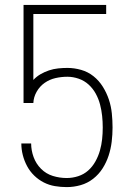

<svg xmlns="http://www.w3.org/2000/svg" viewBox="-20 -755 540 783"><path d="M252 8Q228 8 204 4Q180 0 158.5 -11Q137 -22 119.5 -39Q102 -56 90.5 -77.5Q79 -99 73 -122.5Q67 -146 67 -170H107Q107 -142 117 -114.5Q127 -87 147.5 -66.5Q168 -46 195.5 -37.5Q223 -29 252 -29Q276 -29 299 -36.5Q322 -44 339.5 -59.5Q357 -75 369 -96.5Q381 -118 387.5 -141Q394 -164 396.5 -187.5Q399 -211 399 -235Q399 -259 396.5 -282.5Q394 -306 388 -329Q382 -352 370.5 -373Q359 -394 341.5 -410Q324 -426 301 -434Q278 -442 255 -442Q230 -442 206 -436.5Q182 -431 162 -417Q142 -403 129.5 -381Q117 -359 116 -335H76V-735H413V-698H116V-429Q129 -443 145.5 -452.5Q162 -462 180 -468Q198 -474 217 -476Q236 -478 255 -478Q283 -478 311 -470Q339 -462 361.5 -444Q384 -426 399.5 -401Q415 -376 424 -349Q433 -322 436 -293Q439 -264 439 -235Q439 -206 435.5 -177Q432 -148 423 -120.5Q414 -93 398.5 -68.5Q383 -44 360 -26Q337 -8 309 0Q281 8 252 8Z"/></svg>

Font: Iosevka Extralight
Style: Regular
Weight: 200
Monospace: yes
Designer: Belleve Invis
Foundry: Belleve Invis
Version: Version 32.0.1; ttfautohint (v1.8.4)